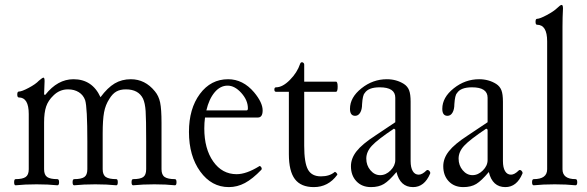

<svg xmlns="http://www.w3.org/2000/svg" viewBox="-20 -745 2372 776"><path d="M43 3.9Q37.1 3.9 37.1 -8.5Q37.1 -21 43 -21Q70.8 -21 83.5 -29.5Q96.2 -38.1 96.2 -61V-284.2Q96.2 -351.1 56.2 -351.1Q49.8 -351.1 49.8 -363Q49.8 -375 56.2 -375Q67.9 -375 95.9 -389.9Q124 -404.8 137.2 -418.9Q151.4 -431.2 155.8 -431.2Q160.2 -431.2 160.2 -417Q158.2 -369.1 158.2 -362.8L163.1 -361.8Q212.9 -424.8 276.9 -424.8Q353 -424.8 386.2 -352.1Q414.6 -390.6 443.4 -407.7Q472.2 -424.8 508.8 -424.8Q566.4 -424.8 606 -376Q621.6 -357.4 627.2 -330.8Q632.8 -304.2 632.8 -248V-61Q632.8 -38.1 645.8 -29.5Q658.7 -21 687 -21Q693.4 -21 693.4 -8.5Q693.4 3.9 687 3.9Q651.4 0 604 0Q556.6 0 518.1 3.9Q511.7 3.9 511.7 -8.5Q511.7 -21 518.1 -21Q546.4 -21 558.6 -29.3Q570.8 -37.6 570.8 -61V-172.9Q570.8 -264.2 568.6 -296.1Q566.4 -328.1 558.1 -346.2Q539.6 -383.8 488.8 -383.8Q465.8 -383.8 450.2 -375Q434.6 -366.2 421.9 -345.2Q406.2 -321.3 400.6 -291Q395 -260.7 395 -205.1V-61Q395 -38.1 408 -29.5Q420.9 -21 450.2 -21Q456.1 -21 456.1 -8.5Q456.1 3.9 450.2 3.9Q411.6 0 365.2 0Q316.9 0 279.8 3.9Q273.4 3.9 273.4 -8.5Q273.4 -21 279.8 -21Q308.1 -21 320.6 -29.3Q333 -37.6 333 -61V-173.8Q333 -311.5 324.2 -339.8Q316.9 -360.8 298.6 -372.3Q280.3 -383.8 254.9 -383.8Q220.7 -383.8 195.8 -358.9Q174.8 -338.9 166.5 -314.5Q158.2 -290 158.2 -250V-61Q158.2 -38.1 170.7 -29.5Q183.1 -21 211.9 -21Q218.8 -21 218.8 -8.5Q218.8 3.9 211.9 3.9Q174.8 0 127.9 0Q80.1 0 43 3.9Z M904.8 11.2Q835 11.2 789.3 -51.8Q743.7 -114.7 743.7 -211.9Q743.7 -305.7 787.8 -365.2Q832 -424.8 901.9 -424.8Q961.9 -424.8 1006.8 -372.1Q1041.5 -330.6 1041.5 -298.8Q1041.5 -270 1022 -270H808.6Q805.7 -249 805.7 -226.1Q805.7 -143.6 841.8 -92.3Q877.9 -41 936.5 -41Q975.6 -41 1027.8 -73.2Q1029.8 -75.2 1033 -72.5Q1036.1 -69.8 1037.4 -65.9Q1038.6 -62 1036.6 -59.1Q1001 -22 970 -5.4Q939 11.2 904.8 11.2ZM899.9 -398.9Q870.1 -398.9 847.4 -371.8Q824.7 -344.7 814 -298.8H976.6Q981.9 -298.8 981.9 -307.1Q981.9 -339.8 955.3 -369.4Q928.7 -398.9 899.9 -398.9Z M1248.5 11.2Q1196.3 11.2 1171.9 -21Q1147.5 -53.2 1147.5 -122.1V-374H1095.7Q1088.9 -374 1088.9 -383.1Q1088.9 -392.1 1095.7 -392.1Q1122.1 -392.1 1151.6 -421.9Q1181.2 -451.7 1192.9 -486.8Q1195.3 -494.6 1202.6 -493.2Q1209.5 -490.2 1209.5 -483.9V-415H1337.9Q1344.7 -415 1344.7 -394.5Q1344.7 -374 1337.9 -374H1209.5V-155.8Q1209.5 -87.4 1224.6 -59.8Q1239.7 -32.2 1276.9 -32.2Q1312 -32.2 1332.5 -49.8Q1335 -51.3 1339.8 -46.4Q1344.7 -41.5 1342.8 -38.1Q1306.6 11.2 1248.5 11.2Z M1479.5 11.2Q1442.9 11.2 1420.7 -12.2Q1398.4 -35.6 1398.4 -73.2Q1398.4 -105 1421.1 -133.8Q1443.8 -162.6 1496.6 -196.8L1577.6 -251V-350.1Q1577.6 -392.1 1514.6 -392.1Q1468.3 -392.1 1453.6 -368.2Q1445.8 -360.4 1443.4 -324.2Q1443.4 -302.7 1435.8 -289.8Q1428.2 -276.9 1415.5 -276.9Q1394.5 -276.9 1394.5 -305.2Q1394.5 -351.1 1440.7 -387.9Q1486.8 -424.8 1543.5 -424.8Q1582 -424.8 1612.3 -405.8Q1627.4 -396 1633.5 -380.1Q1639.6 -364.3 1639.6 -334V-94.2Q1639.6 -67.9 1648.2 -53.5Q1656.7 -39.1 1672.4 -39.1Q1686.5 -39.1 1703.6 -56.2Q1706.5 -59.1 1710.4 -57.6Q1714.4 -56.2 1717.3 -51.5Q1720.2 -46.9 1718.3 -43Q1695.3 11.2 1649.4 11.2Q1597.2 11.2 1582.5 -49.8Q1552.7 -14.2 1531.7 -1.5Q1510.7 11.2 1479.5 11.2ZM1577.6 -98.1V-221.2L1572.3 -225.1Q1505.9 -180.7 1483.2 -156.2Q1460.4 -131.8 1460.4 -104Q1460.4 -76.7 1477.1 -56.9Q1493.7 -37.1 1516.6 -37.1Q1539.6 -37.1 1558.6 -56.2Q1577.6 -75.2 1577.6 -98.1Z M1852.5 11.2Q1815.9 11.2 1793.7 -12.2Q1771.5 -35.6 1771.5 -73.2Q1771.5 -105 1794.2 -133.8Q1816.9 -162.6 1869.6 -196.8L1950.7 -251V-350.1Q1950.7 -392.1 1887.7 -392.1Q1841.3 -392.1 1826.7 -368.2Q1818.8 -360.4 1816.4 -324.2Q1816.4 -302.7 1808.8 -289.8Q1801.3 -276.9 1788.6 -276.9Q1767.6 -276.9 1767.6 -305.2Q1767.6 -351.1 1813.7 -387.9Q1859.9 -424.8 1916.5 -424.8Q1955.1 -424.8 1985.4 -405.8Q2000.5 -396 2006.6 -380.1Q2012.7 -364.3 2012.7 -334V-94.2Q2012.7 -67.9 2021.2 -53.5Q2029.8 -39.1 2045.4 -39.1Q2059.6 -39.1 2076.7 -56.2Q2079.6 -59.1 2083.5 -57.6Q2087.4 -56.2 2090.3 -51.5Q2093.3 -46.9 2091.3 -43Q2068.4 11.2 2022.5 11.2Q1970.2 11.2 1955.6 -49.8Q1925.8 -14.2 1904.8 -1.5Q1883.8 11.2 1852.5 11.2ZM1950.7 -98.1V-221.2L1945.3 -225.1Q1878.9 -180.7 1856.2 -156.2Q1833.5 -131.8 1833.5 -104Q1833.5 -76.7 1850.1 -56.9Q1866.7 -37.1 1889.6 -37.1Q1912.6 -37.1 1931.6 -56.2Q1950.7 -75.2 1950.7 -98.1Z M2137.2 3.9Q2130.4 3.9 2130.4 -8.5Q2130.4 -21 2137.2 -21Q2191.4 -21 2191.4 -61V-578.1Q2191.4 -645 2150.4 -645Q2144.5 -645 2144.5 -657Q2144.5 -668.9 2150.4 -668.9Q2161.6 -668.9 2189.9 -684.1Q2218.3 -699.2 2232.4 -712.9Q2244.6 -725.1 2250 -725.1Q2255.4 -725.1 2255.4 -710.9Q2253.4 -675.8 2253.4 -636.2V-61Q2253.4 -21 2306.2 -21Q2313 -21 2313 -8.5Q2313 3.9 2306.2 3.9Q2269 0 2222.2 0Q2174.3 0 2137.2 3.9Z"/></svg>

Font: Junicode SmCond Light
Style: Regular
Weight: 300
Width: 4
Designer: Peter S. Baker
Version: Version 2.206